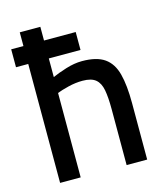

<svg xmlns="http://www.w3.org/2000/svg" viewBox="-107 -794 758 876"><g transform="rotate(-15 271.5 -355.5)"><path d="M10.5 -561.8V-646.5H315.2V-561.8ZM68.3 0V-711.2H165.5V-473.8Q190.7 -485.5 231.2 -498.2Q271.7 -510.9 308.1 -510.9Q377.3 -510.9 414.4 -484.8Q451.5 -458.7 465.5 -405Q479.6 -351.4 479.6 -266.9V0H382.5V-264.3Q382.5 -319.8 376 -354.7Q369.5 -389.7 349.2 -406.7Q328.9 -423.7 287.4 -423.7Q254.1 -423.7 219.7 -415.2Q185.3 -406.7 165.5 -398.7V0Z"/></g></svg>

Font: Titillium Web SemiBold
Style: Regular
Weight: 600
Designer: Mohamed Gaber, Accademia di Belle Arti di Urbino
Foundry: Kief Type Foundry, Accademia di Belle Arti di Urbino
Version: Version 3.000; ttfautohint (v1.8.4)